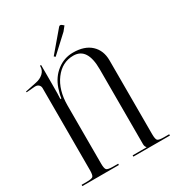

<svg xmlns="http://www.w3.org/2000/svg" viewBox="-212 -1035 1061 1160"><g transform="rotate(-30 318.5 -454.5)"><path d="M269 -757 260 -765 378 -904Q382 -909 388 -909Q393 -909 398 -905L410 -895L386 -865ZM18 0V-9H53Q89 -9 97.5 -17.5Q106 -26 106 -62V-632Q106 -646 97 -655Q88 -664 73 -664Q71 -664 69 -664L10 -659L9 -665L86 -681Q118 -687 139 -706Q160 -725 160 -754V-758H168V-627Q168 -540 166 -522H173Q176 -549 189 -587Q211 -651 260.5 -689Q310 -727 372 -727Q452 -727 496 -686Q540 -645 540 -576V-62Q540 -26 548.5 -17.5Q557 -9 593 -9H629V0H374V-9H471V-11Q462 -20 462 -37V-559Q462 -710 364 -710Q286 -710 235 -642Q184 -574 184 -466V-62Q184 -26 193 -17.5Q202 -9 238 -9H273V0Z"/></g></svg>

Font: FoglihtenNo06
Style: Regular
Weight: 500
Designer: gluk (gluksza@wp.pl)
Foundry: gluk (gluksza@wp.pl)
Version: Version 0.76